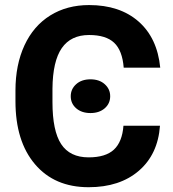

<svg xmlns="http://www.w3.org/2000/svg" viewBox="-20 -741 694 770"><path d="M621.6 -236.8Q613.3 -122.1 536.9 -56.2Q460.4 9.8 335.4 9.8Q198.7 9.8 120.4 -82.3Q42 -174.3 42 -335V-378.4Q42 -481 78.1 -559.1Q114.3 -637.2 181.4 -679Q248.5 -720.7 337.4 -720.7Q460.4 -720.7 535.6 -654.8Q610.8 -588.9 622.6 -469.7H476.1Q470.7 -538.6 437.7 -569.6Q404.8 -600.6 337.4 -600.6Q264.2 -600.6 227.8 -548.1Q191.4 -495.6 190.4 -385.3V-331.5Q190.4 -216.3 225.3 -163.1Q260.3 -109.9 335.4 -109.9Q403.3 -109.9 436.8 -140.9Q470.2 -171.9 475.1 -236.8ZM263.7 -355Q263.7 -383.8 285.4 -403.3Q307.1 -422.9 342.8 -422.9Q378.4 -422.9 400.1 -403.3Q421.9 -383.8 421.9 -355Q421.9 -325.7 399.9 -306.6Q377.9 -287.6 342.8 -287.6Q307.6 -287.6 285.6 -306.6Q263.7 -325.7 263.7 -355Z"/></svg>

Font: Roboto
Style: Bold
Weight: 700
Designer: Google
Version: Version 2.134; 2016; ttfautohint (v1.6)